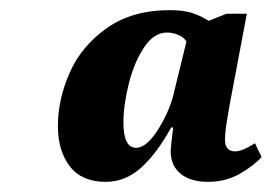

<svg xmlns="http://www.w3.org/2000/svg" viewBox="-20 -739 535 378"><path d="M94 -491Q94 -543 117 -595.5Q140 -648 190 -683.5Q240 -719 314 -719Q340 -719 356.5 -714Q373 -709 391 -698L426 -712H466L432 -532Q431 -525 427 -502.5Q423 -480 423 -464Q423 -441 443 -441Q457 -441 482 -457L495 -430Q479 -412 451.5 -396.5Q424 -381 390 -381Q355 -381 335.5 -397Q316 -413 316 -442Q316 -448 321 -488H317Q289 -437 258 -409Q227 -381 188 -381Q141 -381 117.5 -411.5Q94 -442 94 -491ZM324 -563 347 -657Q343 -665 331.5 -670Q320 -675 309 -675Q283 -675 263.5 -645.5Q244 -616 233.5 -574Q223 -532 223 -498Q223 -448 248 -448Q269 -448 292.5 -486Q316 -524 324 -563Z"/></svg>

Font: Noto Serif NarrowBlack
Style: Italic
Weight: 900
Width: 4
Italic angle: -12°
Designer: Monotype Design Team
Foundry: Monotype Imaging Inc.
Version: Version 1.001